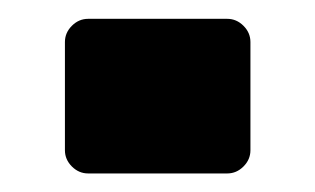

<svg xmlns="http://www.w3.org/2000/svg" viewBox="-20 -187 340 207"><path d="M50 -25V-141.7Q50 -151.7 57.5 -159.2Q65 -166.7 75 -166.7H225Q235 -166.7 242.5 -159.2Q250 -151.7 250 -141.7V-25Q250 -15 242.5 -7.5Q235 0 225 0H75Q65 0 57.5 -7.5Q50 -15 50 -25Z"/></svg>

Font: BoonTook Mon
Style: Regular
Weight: 400
Designer: Sungsit Sawaiwan
Foundry: FontUni
Version: Version 3.0